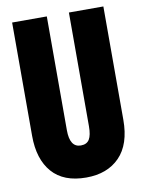

<svg xmlns="http://www.w3.org/2000/svg" viewBox="-84 -788 642 856"><g transform="rotate(-10 237.5 -360.0)"><path d="M237 9Q135 9 83 -50.5Q31 -110 31 -216V-729H188V-214Q188 -136 238 -136Q265 -136 276.5 -155Q288 -174 288 -214V-729H444V-216Q444 -105 388.5 -48Q333 9 237 9Z"/></g></svg>

Font: Mona Sans Condensed ExtraBold
Style: Regular
Weight: 800
Width: 3
Designer: Deni Anggara
Foundry: GitHub
Version: Version 1.001;gftools[0.9.33]